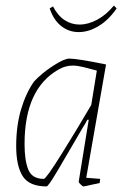

<svg xmlns="http://www.w3.org/2000/svg" viewBox="-20 -659 445 688"><path d="M289 -22 339 -18 337 -3Q330 -2 322.5 0Q315 2 308 3Q284 9 279 9Q276 9 268.5 1.5Q261 -6 262 -8L298 -230H293Q286 -216 278 -204Q221 -106 187 -48.5Q153 9 147 9Q85 9 61.5 -27.5Q38 -64 38 -136Q38 -208 55.5 -267Q73 -326 102 -367Q130 -397 170 -423Q210 -449 228 -449Q258 -449 360 -428ZM307 -283 327 -406Q302 -413 279.5 -418.5Q257 -424 241 -424Q214 -424 190 -410Q68 -341 68 -143Q68 -84 81.5 -51Q95 -18 137 -18Q145 -18 200 -106Q255 -194 307 -283ZM158 -629 170 -636Q187 -603 211.5 -587Q236 -571 265 -571Q296 -571 328.5 -588.5Q361 -606 388 -639L398 -629Q370 -588 334 -566Q298 -544 262 -544Q227 -544 199.5 -565.5Q172 -587 158 -629Z"/></svg>

Font: Grenze Thin
Style: Italic
Weight: 250
Italic angle: -10°
Designer: Renata Polastri
Foundry: Omnibus-Type
Version: Version 1.002; ttfautohint (v1.8)